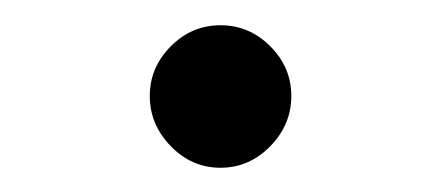

<svg xmlns="http://www.w3.org/2000/svg" viewBox="-20 -328 362 156"><path d="M118.8 -290.4Q135.8 -307.5 159.2 -307.5Q182.5 -307.5 199.6 -290.4Q216.7 -273.3 216.7 -250Q216.7 -226.7 199.6 -209.2Q182.5 -191.7 159.2 -191.7Q135.8 -191.7 118.8 -209.2Q101.7 -226.7 101.7 -250Q101.7 -273.3 118.8 -290.4Z"/></svg>

Font: 0xA000
Style: Regular
Weight: 400
Version: Version 0.1